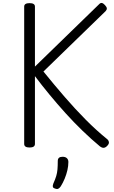

<svg xmlns="http://www.w3.org/2000/svg" viewBox="-20 -974 766 1286"><path d="M178 14Q160 14 151 8Q142 2 142 -10V-930Q142 -953 178 -953Q214 -953 214 -930V-528L643 -945Q653 -956 662.5 -954Q672 -952 683 -940Q695 -927 695.5 -918Q696 -909 688 -900L271 -495Q343 -406 413.5 -324.5Q484 -243 555 -171.5Q626 -100 699 -41Q708 -33 709.5 -21Q711 -9 695 6Q684 16 673 16Q662 16 650 7Q591 -42 532.5 -98.5Q474 -155 418.5 -216.5Q363 -278 311 -341Q259 -404 214 -464V-10Q214 2 205 8Q196 14 178 14ZM348 289Q336 285 334 277.5Q332 270 337 256Q350 227 356.5 205.5Q363 184 365 160Q367 136 367 104Q367 90 375 83Q383 76 399 76Q418 76 428 85.5Q438 95 438 111Q438 137 431.5 165.5Q425 194 413.5 222Q402 250 387 274Q378 287 369.5 290.5Q361 294 348 289Z"/></svg>

Font: Playwrite US Modern Light
Style: Regular
Weight: 300
Designer: Veronika Burian, José Scaglione
Foundry: TypeTogether
Version: Version 1.003